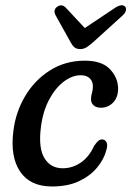

<svg xmlns="http://www.w3.org/2000/svg" viewBox="-20 -682 487 712"><path d="M279.5 -403Q247.5 -403 216 -379Q184.5 -355 161.5 -311.2Q138.5 -267.5 131.5 -208.5Q122 -132.5 145 -95.2Q168 -58 212.5 -58Q248.5 -58 279.2 -78.8Q310 -99.5 329 -141Q336 -151.5 343 -158.2Q350 -165 359 -165Q369 -165 374.8 -154.8Q380.5 -144.5 374 -124Q365.5 -91.5 340.2 -60.8Q315 -30 273.2 -10.2Q231.5 9.5 172.5 9.5Q92 9.5 54.8 -45.5Q17.5 -100.5 29.5 -195.5Q38 -266.5 73.5 -326Q109 -385.5 165.8 -421.2Q222.5 -457 295 -457Q358 -457 388 -425.2Q418 -393.5 418 -352.5Q417.5 -319.5 398.8 -301Q380 -282.5 354.5 -282.5Q337 -282.5 327 -291.5Q317 -300.5 317.5 -315Q317.5 -326 321 -337.2Q324.5 -348.5 324.5 -361.5Q324.5 -380.5 312.5 -391.8Q300.5 -403 279.5 -403ZM326 -526Q312.5 -514 301.5 -507Q290.5 -500 277.5 -500Q263.5 -500 255.8 -506.8Q248 -513.5 241.5 -526L186 -625.5Q176 -645 192 -657Q208.5 -669 224 -653.5L294.5 -578L407.5 -653.5Q433 -669.5 444.5 -657Q448.5 -652 446.8 -643Q445 -634 434.5 -624.5Z"/></svg>

Font: Fraunces 72pt S100
Style: Italic
Weight: 400
Italic angle: -16°
Version: Version 1.000; ttfautohint (v1.8.3)